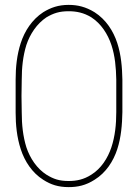

<svg xmlns="http://www.w3.org/2000/svg" viewBox="-20 -768 568 786"><path d="M456 -309C456 -259 451 -210 436 -165C421 -120 394 -78 354 -53C323 -33 293 -27 261 -27C223 -27 199 -35 170 -53C131 -78 103 -120 88 -165C74 -210 69 -258 69 -307C69 -331 68 -353 68 -375C68 -397 69 -418 69 -442C69 -491 74 -539 88 -584C103 -629 131 -671 170 -697C199 -714 223 -722 261 -722C293 -722 323 -716 354 -697C394 -671 421 -629 436 -584C451 -539 455 -491 456 -442C456 -426 456 -412 456 -398C456 -370 456 -344 456 -309ZM460 -157C476 -206 480 -258 481 -309C481 -344 481 -370 481 -398C481 -412 481 -427 481 -442C480 -492 476 -543 460 -592C444 -641 414 -688 367 -718C331 -740 298 -748 261 -748C219 -748 188 -737 157 -718C111 -688 81 -641 65 -592C49 -543 44 -492 44 -442C44 -419 44 -397 44 -375C44 -353 44 -331 44 -307C44 -257 49 -206 65 -157C81 -108 111 -61 157 -32C188 -12 219 -2 261 -2C298 -2 331 -9 367 -32C414 -61 444 -108 460 -157Z"/></svg>

Font: LS
Style: Light
Weight: 300
Designer: BSozoo
Foundry: BSozoo
Version: Version 001.000